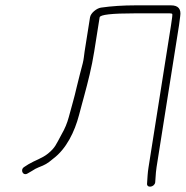

<svg xmlns="http://www.w3.org/2000/svg" viewBox="-20 -658 696 719"><path d="M483.9 -608H615.5C620.8 -608 624 -607.2 625.1 -605.5C626.2 -603.8 624.6 -590 620.5 -564L536.3 -32C534.6 -21.3 533.4 -11.4 532.8 -2.2L530.8 28C527.7 47.5 558.2 44 561.2 25L562 14C563.1 -6 564.6 -21.3 566.3 -32L650.5 -564C652.5 -576.7 653.9 -587.7 654.8 -597C659.1 -624.3 647.6 -638 620.2 -638H488.6C441.2 -638 397.7 -635.2 358.3 -629.5C342.2 -627.2 319.7 -609.5 317.1 -593L296.8 -465C294.4 -449.3 294.1 -438.1 290 -421.5C282.5 -391.4 274.5 -363.6 267.5 -333C257.1 -287.5 250.1 -266.8 237.5 -219.2C231.5 -196.7 222.5 -175.2 210.5 -154.7C190.1 -117.3 187 -105.1 159.9 -83C138.5 -65.4 110.1 -57.1 86.7 -43L71.1 -33C53.4 -22.3 66.4 3 84.3 -9L99.8 -18C108.7 -24 117.1 -28.5 124.9 -31.5C148.6 -40.6 156.9 -44.9 179.6 -64.1C228.3 -100.5 259.5 -164.4 275.9 -227C280 -242.3 283.4 -255.3 286.3 -266L295 -298C309.7 -352.4 323.6 -406.5 332.8 -465L353.1 -593C354.7 -603 398.3 -608 483.9 -608Z"/></svg>

Font: MewTooHand
Style: WideIta
Weight: 400
Designer: Mew Too, Robert Jablonski
Version: Version 0.77